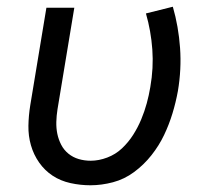

<svg xmlns="http://www.w3.org/2000/svg" viewBox="-20 -543 640 571"><path d="M249 8Q219 8 189.5 1.5Q160 -5 136.5 -20.5Q113 -36 96.5 -59.5Q80 -83 72 -111Q64 -139 64.5 -169Q65 -199 70 -230L118 -520H201L151 -218Q148 -199 147.5 -180.5Q147 -162 150.5 -145Q154 -128 162 -112.5Q170 -97 183.5 -86Q197 -75 214 -70Q231 -65 250 -65Q274 -65 299 -74.5Q324 -84 343 -102Q362 -120 376 -142Q390 -164 400 -188Q410 -212 416.5 -236Q423 -260 427 -284Q437 -341 433 -396Q429 -451 414 -503L494 -523Q511 -464 515.5 -400.5Q520 -337 509 -272Q503 -239 493 -206Q483 -173 468 -141.5Q453 -110 430.5 -81.5Q408 -53 379 -31.5Q350 -10 316 -1Q282 8 249 8Z"/></svg>

Font: Iosevka SS04 Extended Oblique
Style: Regular
Weight: 400
Width: 7
Italic angle: -9°
Monospace: yes
Designer: Belleve Invis
Foundry: Belleve Invis
Version: Version 19.0.0; ttfautohint (v1.8.4)